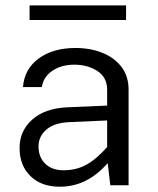

<svg xmlns="http://www.w3.org/2000/svg" viewBox="-20 -688 585 713"><path d="M457.5 -355V0H389.6L379.9 -82Q339.4 -36.6 295.7 -15.6Q252 5.4 201.7 5.4Q133.3 5.4 93 -34.2Q52.7 -73.7 52.7 -138.2Q52.7 -202.1 99.9 -244.1Q147 -286.1 231.4 -289.6L377.9 -295.9V-355Q377.9 -400.4 341.8 -424.1Q305.7 -447.8 256.3 -447.8Q207.5 -447.8 174.3 -425Q141.1 -402.3 135.3 -364.7H65.4Q70.3 -431.2 123.3 -470.5Q176.3 -509.8 260.3 -509.8Q315.9 -509.8 360.6 -491.7Q405.3 -473.6 431.4 -439.2Q457.5 -404.8 457.5 -355ZM123 -144Q123 -104.5 147.9 -80.1Q172.9 -55.7 215.8 -55.7Q262.2 -55.7 299.1 -75.4Q335.9 -95.2 377.9 -141.6V-240.7L236.3 -234.4Q181.6 -231.9 152.3 -206.8Q123 -181.6 123 -144ZM448.2 -668V-613.8H89.8V-668Z"/></svg>

Font: Estedad-FD Regular
Style: FD-Regular
Weight: 400
Designer: Amin Abedi
Version: Version 7.3